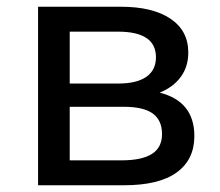

<svg xmlns="http://www.w3.org/2000/svg" viewBox="-20 -550 654 570"><path d="M557 -146Q557 -76 504.5 -38Q452 0 348 0H93V-530H339Q433 -530 486 -494.5Q539 -459 539 -394Q539 -352 516.5 -321.5Q494 -291 454 -275Q557 -249 557 -146ZM187 -302H331Q386 -302 414.5 -322Q443 -342 443 -380Q443 -456 331 -456H187ZM461 -152Q461 -193 433.5 -213Q406 -233 347 -233H187V-74H341Q401 -74 431 -93Q461 -112 461 -152Z"/></svg>

Font: Montserrat Alternates Medium
Style: Regular
Weight: 500
Designer: Julieta Ulanovsky
Foundry: Julieta Ulanovsky
Version: Version 7.200